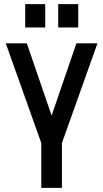

<svg xmlns="http://www.w3.org/2000/svg" viewBox="-20 -910 500 930"><path d="M180 0V-217L8 -700H110L230 -350L350 -700H452L280 -217V0ZM262 -777V-890H359V-777ZM102 -777V-890H199V-777Z"/></svg>

Font: Cuprum Medium
Style: Regular
Weight: 500
Designer: Jovanny Lemonad
Foundry: Jovanny Lemonad
Version: Version 3.000